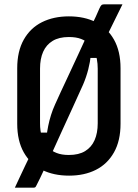

<svg xmlns="http://www.w3.org/2000/svg" viewBox="-20 -796 640 892"><path d="M549 -776Q525 -728 502 -680.5Q479 -633 457 -589L465 -527H386L402 -540Q399 -509 390 -473.5Q381 -438 366 -403Q342 -350 317.5 -296Q293 -242 268 -188Q243 -134 219 -80Q214 -71 209.5 -60.5Q205 -50 200 -40Q190 -19 182 -2Q174 15 166.5 31Q159 47 150 64Q146 73 143 74.5Q140 76 133 76Q128 76 116 76Q104 76 90 76Q76 76 64.5 76Q53 76 49 76Q60 52 73 24.5Q86 -3 98 -28.5Q110 -54 119 -72L155 -180H202L196 -161Q199 -186 204 -211Q209 -236 217 -261.5Q225 -287 236 -311Q262 -369 290 -428Q318 -487 343.5 -543Q369 -599 390 -644Q394 -651 396.5 -658Q399 -665 402 -671Q415 -697 425 -718.5Q435 -740 442 -757Q448 -770 452 -773Q456 -776 466 -776Q481 -776 494 -776Q507 -776 520.5 -776Q534 -776 549 -776ZM300 -720Q372 -720 425.5 -693Q479 -666 509.5 -612Q540 -558 540 -479V-221Q540 -142 509.5 -88Q479 -34 425.5 -7Q372 20 301 20Q229 20 175 -7Q121 -34 90.5 -88Q60 -142 60 -221V-479Q60 -558 90.5 -612Q121 -666 175 -693Q229 -720 300 -720ZM166 -223Q166 -188 175 -158.5Q184 -129 203 -110Q219 -95 242.5 -85.5Q266 -76 300 -76Q346 -76 375.5 -94Q405 -112 419.5 -145Q434 -178 434 -223V-477Q434 -500 430 -521.5Q426 -543 418 -560.5Q410 -578 397 -590Q380 -606 357 -615Q334 -624 300 -624Q254 -624 224.5 -606Q195 -588 180.5 -555.5Q166 -523 166 -477Z"/></svg>

Font: Recursive Monospace Medium
Style: Regular
Weight: 500
Version: Version 1.047